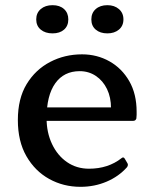

<svg xmlns="http://www.w3.org/2000/svg" viewBox="-20 -713 589 742"><path d="M291 9Q225 9 170 -21.5Q115 -52 82 -109.5Q49 -167 49 -249Q49 -332 83 -388Q117 -444 173.5 -473.5Q230 -503 297 -503Q355 -503 403 -476Q451 -449 479.5 -399.5Q508 -350 508 -281Q508 -276 508 -269Q508 -262 507 -255Q504 -246 495 -246H146V-298H433L409 -278Q409 -283 409 -287Q409 -291 409 -295Q409 -337 393.5 -369Q378 -401 350.5 -419.5Q323 -438 288 -438Q227 -438 193.5 -391Q160 -344 160 -256Q160 -201 181 -156.5Q202 -112 239 -86.5Q276 -61 324 -61Q398 -61 450 -102Q457 -108 462 -100L472 -83Q477 -76 471 -67Q439 -31 392 -11Q345 9 291 9ZM183 -584Q155 -584 137.5 -598.5Q120 -613 120 -638Q120 -663 137.5 -678Q155 -693 183 -693Q211 -693 227.5 -678Q244 -663 244 -638Q244 -613 227.5 -598.5Q211 -584 183 -584ZM395 -584Q367 -584 350 -598.5Q333 -613 333 -638Q333 -663 350 -678Q367 -693 395 -693Q422 -693 439.5 -678Q457 -663 457 -638Q457 -613 439.5 -598.5Q422 -584 395 -584Z"/></svg>

Font: Hahmlet Medium
Style: Regular
Weight: 500
Version: Version 1.002